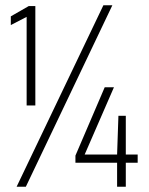

<svg xmlns="http://www.w3.org/2000/svg" viewBox="-20 -708 565 728"><path d="M81 -308V-644L21 -613V-646L89 -685H114V-308ZM43 0 372 -688H406L78 0ZM424 0V-91H266V-118L377 -377H412L301 -122H424L429 -269H457V-122H502V-91H457V0Z"/></svg>

Font: Saira Condensed Thin
Style: Regular
Weight: 250
Width: 3
Designer: Hector Gatti with collaboration of the Omnibus-Type team
Foundry: Omnibus-Type
Version: Version 1.101